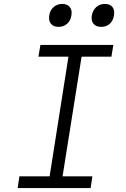

<svg xmlns="http://www.w3.org/2000/svg" viewBox="-20 -959 640 979"><path d="M496 -822Q470 -822 457 -837.5Q444 -853 448 -880Q453 -907 471 -923Q489 -939 515 -939Q541 -939 553.5 -923Q566 -907 561 -880Q557 -853 539.5 -837.5Q522 -822 496 -822ZM279 -822Q253 -822 240 -837.5Q227 -853 231 -880Q235 -907 253.5 -923Q272 -939 297 -939Q323 -939 336 -923Q349 -907 344 -880Q340 -853 322 -837.5Q304 -822 279 -822ZM70 0 79 -60H233L329 -670H176L186 -730H558L548 -670H396L299 -60H451L442 0Z"/></svg>

Font: NKDuy Mono ExtraLight
Style: Italic
Weight: 200
Italic angle: -9°
Monospace: yes
Designer: NKDuy
Foundry: NKDuy
Version: Version 2.251; ttfautohint (v1.8.4.7-5d5b)